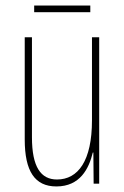

<svg xmlns="http://www.w3.org/2000/svg" viewBox="-20 -661 448 691"><path d="M305 -641H103V-617H305ZM337 -527H311V-228C311 -82 261 -15 185 -15C127 -15 95 -60 95 -167V-527H69V-159C69 -45 105 10 183 10C268 10 300 -54 314 -112H316L317 0H337Z"/></svg>

Font: Noto Sans Gurmukhi UI ExtraCondensed Thin
Style: Regular
Weight: 100
Width: 2
Designer: Jelle Bosma - Monotype Design Team
Foundry: Monotype Imaging Inc.
Version: Version 2.004